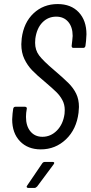

<svg xmlns="http://www.w3.org/2000/svg" viewBox="-20 -728 446 946"><path d="M40 -140Q40 -149 42 -169L45 -192Q47 -202 56 -202H103Q108 -202 110.5 -199Q113 -196 112 -192L109 -172Q108 -165 108 -152Q108 -107 130 -80.5Q152 -54 189 -54Q230 -54 260.5 -85Q291 -116 298 -167Q299 -174 299 -186Q299 -213 287.5 -234.5Q276 -256 259 -273Q242 -290 201 -325Q161 -358 138 -382Q115 -406 100 -437.5Q85 -469 85 -510Q85 -519 87 -539Q97 -617 145.5 -662.5Q194 -708 264 -708Q330 -708 368 -667.5Q406 -627 406 -559Q406 -549 404 -527L401 -502Q399 -492 390 -492H342Q333 -492 333 -502L336 -528Q338 -544 338 -551Q338 -595 316 -620.5Q294 -646 257 -646Q217 -646 189 -617.5Q161 -589 154 -537Q153 -530 153 -517Q153 -481 173 -454.5Q193 -428 246 -383Q293 -343 317.5 -318.5Q342 -294 355.5 -266Q369 -238 369 -201Q369 -193 367 -173Q357 -91 305 -41.5Q253 8 181 8Q117 8 78.5 -32Q40 -72 40 -140ZM114 186 188 77Q193 70 200 70H240Q246 70 247 73.5Q248 77 244 82L163 191Q156 198 150 198H119Q114 198 112 194.5Q110 191 114 186Z"/></svg>

Font: Barlow Condensed
Style: Italic
Weight: 400
Width: 3
Italic angle: -7°
Designer: Jeremy Tribby
Foundry: Tribby Type
Version: Version 1.408